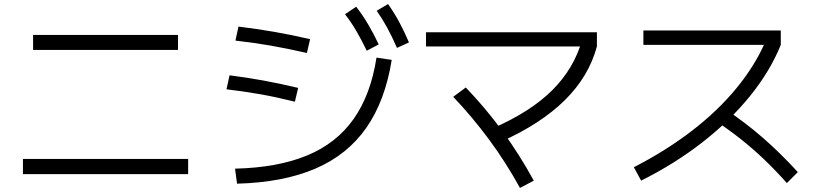

<svg xmlns="http://www.w3.org/2000/svg" viewBox="-20 -875 4040 946"><path d="M93 -17V-92H907V-17ZM143 -629V-703H857V-629Z M1138 -44Q1348 -49 1493 -109Q1638 -169 1722.5 -289Q1807 -409 1835 -591L1910 -580Q1878 -379 1785 -245.5Q1692 -112 1533.5 -44Q1375 24 1148 30ZM1433 -374Q1340 -397 1260.5 -411Q1181 -425 1096 -435L1111 -504Q1197 -493 1276.5 -478.5Q1356 -464 1449 -442ZM1492 -614Q1396 -636 1312.5 -650.5Q1229 -665 1140 -675L1155 -744Q1245 -733 1329 -718.5Q1413 -704 1508 -682ZM1787 -625Q1760 -681 1735 -723.5Q1710 -766 1680 -805L1735 -842Q1768 -799 1794.5 -754Q1821 -709 1846 -656ZM1936 -639Q1911 -696 1887.5 -739Q1864 -782 1836 -822L1892 -855Q1923 -811 1947.5 -765.5Q1972 -720 1995 -666Z M2410 -244Q2594 -324 2701 -430.5Q2808 -537 2848 -678L2921 -646Q2881 -498 2763 -381.5Q2645 -265 2449 -177ZM2542 51Q2472 -76 2390 -187Q2308 -298 2213 -398L2275 -444Q2374 -341 2457 -227Q2540 -113 2610 15ZM2079 -646V-716H2921V-646Z M3103 -51Q3261 -132 3389 -230.5Q3517 -329 3609 -441Q3701 -553 3752 -672L3774 -654H3150V-725H3827V-654Q3775 -525 3676 -402.5Q3577 -280 3441 -174Q3305 -68 3139 15ZM3857 27Q3800 -37 3744.5 -90Q3689 -143 3629.5 -190Q3570 -237 3502 -282L3552 -338Q3653 -271 3739.5 -195.5Q3826 -120 3911 -27Z"/></svg>

Font: M PLUS 1 Code
Style: Regular
Weight: 400
Designer: Coji Morishita
Foundry: UNDERFOREST DESIGN
Version: Version 1.005